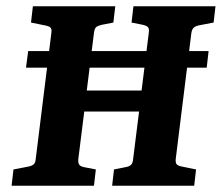

<svg xmlns="http://www.w3.org/2000/svg" viewBox="-20 -593 708 613"><path d="M17 0 23 -52 70 -61Q81 -63 87 -68Q93 -73 94 -85L144 -488Q146 -501 140.5 -505.5Q135 -510 123 -512L79 -521L85 -573H348L342 -521L306 -514Q296 -512 289 -508Q282 -504 280 -488L257 -304H432L455 -488Q457 -500 453 -505.5Q449 -511 435 -514L400 -521L406 -573H668L662 -521L615 -512Q605 -510 599 -505Q593 -500 591 -488L541 -85Q540 -72 545 -67.5Q550 -63 562 -61L606 -52L600 0H338L344 -52L379 -59Q392 -61 398 -66.5Q404 -72 405 -85L424 -237H249L230 -85Q229 -72 233.5 -66.5Q238 -61 250 -59L286 -52L280 0ZM63 -377 70 -430H646L640 -377Z"/></svg>

Font: Rasa
Style: Bold Italic
Weight: 700
Italic angle: -7.10001°
Designer: Anna Giedrys (Yrsa+Rasa design), David Brezina (Yrsa art-direction, Rasa art-direction, design)
Foundry: Rosetta Type Foundry
Version: Version 2.004